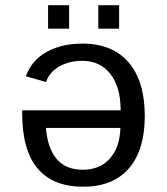

<svg xmlns="http://www.w3.org/2000/svg" viewBox="-20 -705 640 735"><path d="M441.9 -282.7Q441.9 -371.6 402.6 -421.9Q363.3 -472.2 294.9 -472.2Q244.6 -472.2 206.8 -450.4Q168.9 -428.7 156.2 -391.1L79.1 -413.1Q100.6 -473.6 158 -505.9Q215.3 -538.1 294.9 -538.1Q410.2 -538.1 472.2 -466.3Q534.2 -394.5 534.2 -260.7Q534.2 -130.4 473.4 -60.3Q412.6 9.8 297.9 9.8Q183.1 9.8 124 -60.1Q64.9 -129.9 64.9 -271V-282.7ZM296.9 -55.2Q362.3 -55.2 400.4 -97.9Q438.5 -140.6 440.9 -215.3H155.8Q169.4 -55.2 296.9 -55.2ZM356.4 -595.2V-685.1H436V-595.2ZM164.1 -595.2V-685.1H244.6V-595.2Z"/></svg>

Font: Cousine
Style: Regular
Weight: 400
Monospace: yes
Designer: Steve Matteson
Foundry: Monotype Imaging Inc.
Version: Version 1.21